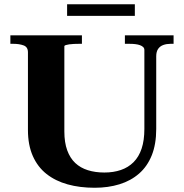

<svg xmlns="http://www.w3.org/2000/svg" viewBox="-20 -877 870 907"><path d="M284 -256Q284 -204 297.5 -167Q311 -130 335.5 -107Q360 -84 395 -73Q430 -62 473 -62Q516 -62 551 -74Q586 -86 611 -111Q636 -136 649 -175Q662 -214 662 -268V-641Q662 -649 656.5 -654.5Q651 -660 641.5 -663.5Q632 -667 619.5 -668.5Q607 -670 592 -670H570V-710H800V-670H785Q767 -670 751.5 -664.5Q736 -659 727 -646Q718 -633 718 -611V-268Q718 -196 697 -143.5Q676 -91 637 -57Q598 -23 544.5 -6.5Q491 10 427 10Q357 10 299.5 -6Q242 -22 200 -55Q158 -88 135 -140Q112 -192 112 -263V-630Q112 -655 91.5 -662.5Q71 -670 43 -670H29V-710H367V-670H353Q342 -670 329.5 -669.5Q317 -669 307 -667.5Q297 -666 290.5 -664Q284 -662 284 -658ZM297 -857H617V-802H297Z"/></svg>

Font: Roboto Serif 120pt Expanded SemiBold
Style: Regular
Weight: 600
Width: 7
Designer: Greg Gazdowicz
Foundry: Commercial Type
Version: Version 1.008